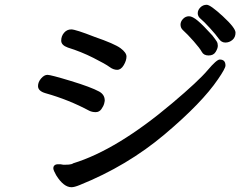

<svg xmlns="http://www.w3.org/2000/svg" viewBox="-20 -793 1040 803"><path d="M912.5 -724.5Q965 -676 965 -656.5Q965 -637 952 -626Q939 -615 922.5 -615Q906 -615 895 -631Q884 -647 858 -675.5Q832 -704 819.5 -714Q807 -724 807 -737.5Q807 -751 818 -762Q829 -773 844.5 -773Q860 -773 912.5 -724.5ZM868 -645Q882 -627 886.5 -619.5Q891 -612 891 -601.5Q891 -591 882 -576Q873 -561 852.5 -561Q832 -561 824 -576Q816 -591 790 -620.5Q764 -650 744 -668Q735 -677 735 -690Q735 -703 745.5 -714Q756 -725 770.5 -725Q785 -725 807.5 -706Q830 -687 868 -645ZM375 -639Q459 -610 484 -591.5Q509 -573 509 -556.5Q509 -540 497.5 -520.5Q486 -501 470 -501Q454 -501 438 -513Q422 -525 370.5 -551Q319 -577 264 -594Q236 -604 236 -623Q236 -642 248 -656Q260 -670 278 -670Q296 -670 375 -639ZM899 -544Q923 -544 923 -519Q923 -507 892 -462Q825 -363 668.5 -231Q512 -99 313 -19Q291 -10 279 -10Q246 -10 215 -60Q203 -81 203 -89Q203 -97 208 -101.5Q213 -106 220 -106Q226 -106 233 -106L245 -104H251Q271 -104 278.5 -106.5Q286 -109 286 -110Q469 -166 701 -362Q810 -454 848 -499Q886 -544 899 -544ZM395 -410Q418 -397 418 -373Q418 -372 418 -371L416 -361Q413 -349 404 -336.5Q395 -324 380 -324Q365 -324 353 -330Q267 -376 171 -403Q139 -412 139 -433Q139 -450 152 -465Q165 -480 178.5 -480Q192 -480 276 -454.5Q360 -429 395 -410Z"/></svg>

Font: LXGW ZhenKai
Style: Regular
Weight: 400
Designer: LXGW / Fontworks Inc.
Foundry: LXGW / Fontworks Inc.
Version: Version 0.800;June 8, 2025